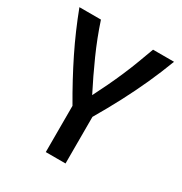

<svg xmlns="http://www.w3.org/2000/svg" viewBox="-163 -814 886 935"><g transform="rotate(30 280.0 -346.5)"><path d="M226 0V-260Q161 -371 109 -476.5Q57 -582 15 -693H136Q165 -605 203 -520Q241 -435 283 -353Q303 -392 323 -434Q343 -476 362 -520Q381 -564 397.5 -608Q414 -652 429 -693H547Q519 -619 487 -548.5Q455 -478 418 -407.5Q381 -337 337 -262V0Z"/></g></svg>

Font: Ubuntu Sans Mono Medium
Style: Regular
Weight: 500
Monospace: yes
Designer: Dalton Maag Ltd
Foundry: Dalton Maag Ltd
Version: Version 1.006